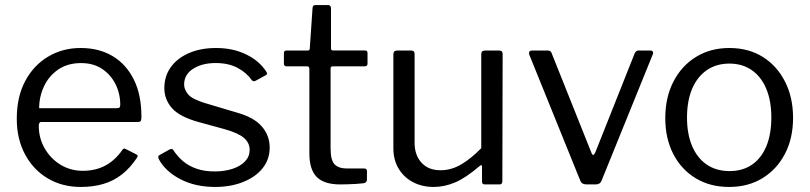

<svg xmlns="http://www.w3.org/2000/svg" viewBox="-20 -730 3206 760"><path d="M133.5 -232.3Q133.5 -183.4 156.8 -142.8Q180.1 -102.1 219.5 -78Q259 -53.9 307.5 -53.9Q358.2 -53.9 396.9 -74.6Q435.7 -95.3 464.4 -136.7Q467.6 -141.4 470.4 -141.9Q473.2 -142.4 478.1 -139.9L519.8 -118.8Q529.1 -114 521.7 -105Q495.1 -65.1 462.6 -39.6Q430.1 -14.2 389.8 -2.1Q349.6 10 300.1 10Q225.9 10 168.8 -24Q111.7 -58 79 -119.1Q46.4 -180.2 46.4 -259.6Q46.4 -346.8 79.8 -409.3Q113.2 -471.9 170.6 -505.9Q227.9 -540 299 -540Q372.2 -540 426 -507.8Q479.7 -475.6 509.8 -415Q539.8 -354.4 539.8 -268.5Q539.8 -260.6 538.4 -254Q537 -247.4 525.5 -247.1H142Q137.9 -247.1 135.7 -242.8Q133.5 -238.4 133.5 -232.3ZM439 -301.6Q449.7 -301.6 452.9 -304.4Q456 -307.3 456 -315.6Q456 -359 437.4 -396.6Q418.8 -434.1 384.2 -457.2Q349.7 -480.3 300.8 -480.3Q247.4 -480.3 210.1 -454.5Q172.7 -428.6 153.9 -387.6Q135 -346.6 135 -301.8Z M976.5 -412.8Q955.7 -442.8 919.7 -461.7Q883.8 -480.5 833.7 -480.5Q780.2 -480.5 744.5 -457.8Q708.8 -435 708.8 -395.5Q708.8 -375.5 724.7 -356.5Q740.7 -337.6 790.1 -322.4L917.2 -284.5Q985.5 -265.5 1016.5 -229.3Q1047.5 -193.2 1047.5 -146.1Q1047.5 -99 1019.4 -64Q991.4 -29.1 942.4 -9.6Q893.4 10 831.4 10Q752.1 10 692.8 -21.3Q633.5 -52.6 608.5 -100.4Q606.4 -105.1 606.4 -109.1Q606.4 -113.1 610.5 -115.7L650.4 -137.9Q655.4 -141 659.4 -140.4Q663.4 -139.8 665.5 -136.7Q681.8 -111.3 704.6 -92Q727.5 -72.7 758.9 -61.9Q790.3 -51.1 831.7 -51.4Q870.1 -51.7 901.2 -62Q932.4 -72.4 950.3 -91.7Q968.3 -110.9 968.3 -136.7Q968.3 -164.1 946 -183.7Q923.8 -203.3 870.1 -218.4L767.4 -246.6Q692.1 -267.1 661.4 -301.2Q630.8 -335.4 630.5 -380.9Q630.5 -428.6 656.2 -464.3Q681.9 -500 728.3 -520Q774.7 -540 835 -540Q902.5 -540 954.5 -514.5Q1006.6 -489 1033.7 -446.9Q1036.5 -442.8 1037 -439.2Q1037.4 -435.7 1033 -432.8L991 -409.9Q987 -408 983.3 -408.7Q979.6 -409.4 976.5 -412.8Z M1297.2 -467.5Q1288.6 -467.5 1288.6 -458.8V-142.2Q1288.6 -95.1 1304.7 -79.1Q1320.9 -63.1 1352.8 -63.1H1421.9Q1427 -63.1 1429.8 -60.3Q1432.6 -57.6 1432.6 -52.5L1432.4 -18.2Q1432.4 -7.9 1420 -4.8Q1409.6 -3.3 1391.5 -2.1Q1373.3 -1 1355.5 -0.5Q1337.8 0 1326.4 0Q1263.1 0 1233.8 -29.4Q1204.6 -58.9 1204.6 -122.9V-457.5Q1204.6 -467.5 1195.4 -467.5H1114.8Q1103.8 -467.5 1103.8 -477.9V-520.4Q1103.8 -530 1114.2 -530H1198.6Q1205.9 -530 1206.2 -538.4L1217.1 -697.2Q1217.7 -710 1227.9 -710H1278.5Q1290.2 -710 1290.2 -696V-538.4Q1290.2 -530.3 1298.3 -530.3H1424.4Q1434.8 -530.3 1434.8 -520.7V-477.9Q1434.8 -467.5 1423.6 -467.5Z M1723.7 -56.1Q1767 -56.1 1806.5 -79.7Q1845.9 -103.3 1885 -143.5V-515.5Q1885 -530 1900.6 -530H1955.9Q1969.6 -530 1969.6 -516.3L1968.5 -12.6Q1968.5 0 1957.4 0H1898.7Q1888 0 1888 -11.3V-69.8Q1888 -75.1 1885.9 -76.2Q1883.9 -77.3 1878.9 -73.1Q1823.9 -25.8 1781.4 -7.9Q1739 10 1696.9 10Q1651 10 1615 -8.8Q1579 -27.6 1558 -62.2Q1537.1 -96.8 1537.1 -142.5V-514.5Q1537.1 -530 1552.1 -530H1608.2Q1621.1 -530 1621.1 -516.3V-164.5Q1621.1 -116.1 1648.4 -86.1Q1675.6 -56.1 1723.7 -56.1Z M2554.4 -530Q2561.4 -530 2564 -525.7Q2566.7 -521.4 2564.2 -515.5L2361.2 -14.9Q2355.6 0 2338 0H2302Q2282.9 0 2277.3 -14.1L2074.6 -514.8Q2072.8 -521.4 2075.7 -525.7Q2078.7 -530 2085.6 -530H2148.1Q2154.2 -530 2158.3 -527.3Q2162.4 -524.5 2163.9 -518.7L2320.8 -126Q2327.5 -107 2336.5 -127L2492.5 -519.4Q2495.1 -524.5 2498.7 -527.3Q2502.3 -530 2507.7 -530H2554.4Z M2866 10Q2790.5 10 2733.5 -24.6Q2676.4 -59.3 2644.9 -120.8Q2613.4 -182.3 2613.4 -262Q2613.4 -344.6 2645.7 -407.1Q2677.9 -469.6 2735.1 -504.8Q2792.3 -540 2867 -540Q2943 -540 2999.4 -504.7Q3055.7 -469.4 3087.4 -406.9Q3119.2 -344.4 3119.2 -263.4Q3119.2 -183 3087.3 -121.5Q3055.4 -60 2998.6 -25Q2941.8 10 2866 10ZM2867.7 -52.8Q2920.1 -52.8 2957 -78.4Q2994 -104.1 3013.6 -151.6Q3033.2 -199.1 3033.2 -264.6Q3033.2 -330.6 3013.2 -378.5Q2993.2 -426.3 2955.9 -452.3Q2918.6 -478.3 2867 -478.3Q2815.6 -478.3 2777.8 -452.3Q2740 -426.3 2719.7 -378.5Q2699.4 -330.6 2699.4 -264.6Q2699.4 -199.5 2719.7 -151.8Q2740 -104.1 2777.8 -78.4Q2815.6 -52.8 2867.7 -52.8Z"/></svg>

Font: Libre Franklin Thin
Style: Regular
Weight: 100
Designer: Pablo Impallari, Rodrigo Fuenzalida, Nhung Nguyen
Foundry: Impallari Type
Version: Version 3.000